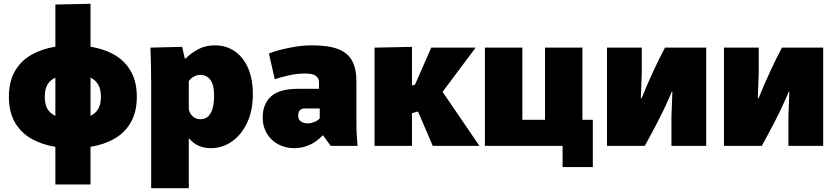

<svg xmlns="http://www.w3.org/2000/svg" viewBox="-20 -772 4425 1016"><path d="M273 204V5Q200 -7 144.5 -39Q89 -71 58 -126Q27 -181 27 -260Q27 -339 58 -394Q89 -449 144.5 -481Q200 -513 273 -525V-748L459 -752V-525Q532 -513 587 -481Q642 -449 673 -394Q704 -339 704 -260Q704 -181 673 -126Q642 -71 587 -39Q532 -7 459 5V204ZM217 -260Q217 -219 231.5 -195Q246 -171 273 -159V-361Q246 -349 231.5 -325Q217 -301 217 -260ZM514 -260Q514 -300 499.5 -324.5Q485 -349 459 -361V-159Q485 -171 499.5 -195.5Q514 -220 514 -260Z M780 -326Q780 -373 779 -425.5Q778 -478 776 -520L944 -524L958 -462H962Q991 -491 1029 -511.5Q1067 -532 1116 -532Q1178 -532 1223.5 -500Q1269 -468 1293.5 -410Q1318 -352 1318 -274Q1318 -187 1288 -123Q1258 -59 1207.5 -23.5Q1157 12 1096 12Q1061 12 1032.5 0Q1004 -12 981 -39H979V224H780ZM1039 -141Q1068 -141 1084 -158.5Q1100 -176 1106.5 -204Q1113 -232 1113 -264Q1113 -311 1101.5 -335Q1090 -359 1073.5 -367.5Q1057 -376 1041 -376Q1022 -376 1005 -366Q988 -356 979 -343V-202Q979 -178 996.5 -159.5Q1014 -141 1039 -141Z M1538 12Q1489 12 1451 -9Q1413 -30 1391.5 -66.5Q1370 -103 1370 -149Q1370 -222 1414.5 -262Q1459 -302 1556 -302H1668V-336Q1668 -358 1651.5 -370.5Q1635 -383 1595 -383Q1551 -383 1507.5 -373Q1464 -363 1434 -353L1403 -489Q1427 -499 1463.5 -508.5Q1500 -518 1543.5 -525Q1587 -532 1631 -532Q1720 -532 1771 -511.5Q1822 -491 1844 -449Q1866 -407 1866 -342V-119Q1866 -87 1868 -54.5Q1870 -22 1872 0H1730L1690 -55H1687Q1655 -21 1616.5 -4.5Q1578 12 1538 12ZM1610 -119Q1624 -119 1643.5 -126.5Q1663 -134 1672 -146V-198H1591Q1578 -198 1568 -190Q1558 -182 1558 -159Q1558 -139 1572.5 -129Q1587 -119 1610 -119Z M1962 -520 2160 -524V-319L2176 -324L2262 -520H2497L2322 -286L2517 0H2270L2192 -182L2160 -173V0H1962Z M2546 0V-520H2744V-138H2864V-520H3062V-138H3117V112H2957V0Z M3192 0V-520H3376V-384L3371 -252H3375Q3404 -324 3437.5 -396Q3471 -468 3499 -520H3717V0H3533V-154L3538 -287H3535Q3532 -278 3500.5 -209Q3469 -140 3392 0Z M3811 0V-520H3995V-384L3990 -252H3994Q4023 -324 4056.5 -396Q4090 -468 4118 -520H4336V0H4152V-154L4157 -287H4154Q4151 -278 4119.5 -209Q4088 -140 4011 0Z"/></svg>

Font: Murecho Black
Style: Regular
Weight: 900
Designer: Neil Summerour
Foundry: Positype
Version: Version 1.010; ttfautohint (v1.8.3)